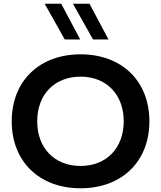

<svg xmlns="http://www.w3.org/2000/svg" viewBox="-20 -1002 865 1032"><path d="M413 10C635 10 783 -134 783 -350C783 -566 635 -710 413 -710C191 -710 43 -566 43 -350C43 -134 191 10 413 10ZM413 -110C273 -110 180 -206 180 -350C180 -494 273 -590 413 -590C552 -590 645 -494 645 -350C645 -206 552 -110 413 -110ZM411 -790 309 -982H220L328 -790ZM563 -790 461 -982H372L480 -790Z"/></svg>

Font: Gully SemiBold
Style: Regular
Weight: 600
Designer: jaikishan Patel
Foundry: MagicType
Version: Version 1.000;Glyphs 3.2 (3242)